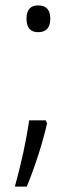

<svg xmlns="http://www.w3.org/2000/svg" viewBox="-20 -561 284 710"><path d="M78 -492Q78 -541 121 -541Q166 -541 166 -492Q166 -442 121 -442Q78 -442 78 -492ZM154 -105Q142 -51 121.5 12.5Q101 76 79 129H35Q53 64 66.5 1.5Q80 -61 88 -116H149Z"/></svg>

Font: Noto Sans Cherokee Light
Style: Regular
Weight: 300
Designer: Monotype Design Team
Foundry: Monotype Imaging Inc.
Version: Version 2.001; ttfautohint (v1.8.4.7-5d5b)